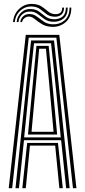

<svg xmlns="http://www.w3.org/2000/svg" viewBox="-20 -982 444 1002"><path d="M25.5 0 114.5 -800H289.5L378.8 0H360.8L274.2 -785.5H130L43.5 0ZM60.8 0 142.2 -770.8H262L343.5 0H325.2L299 -250.5H105.2L78.8 0ZM106 -264.8H297.2L274.5 -493L246.5 -756.2H157.5L129.2 -493ZM126 -279.8 146.2 -493 170.2 -742.5H234L258.2 -493L278.2 -279.8ZM144.5 -294H259.5L241.5 -493L219.8 -727.8H184.5L162.8 -493ZM96.5 0 121.8 -236.2H282.5L307.8 0H289.8L268 -222H136.2L114.5 0ZM48 -866.8Q51.2 -909.5 81.5 -936.9Q111.8 -964.2 153.5 -961.2Q180.8 -959.5 198.5 -947.1Q216.2 -934.8 231.2 -922.2Q246.2 -909.8 265.2 -908.2Q282.5 -906.8 293.5 -914.4Q304.5 -922 304.8 -942.2H314.2Q314 -916.2 299.2 -904.8Q284.5 -893.2 261.5 -895Q237.8 -896.5 221.9 -908.9Q206 -921.2 190.1 -933.8Q174.2 -946.2 150.2 -948Q113.5 -950.8 86.9 -927Q60.2 -903.2 57.5 -866.8ZM67 -866.8Q69.2 -897 91 -917.2Q112.8 -937.5 144.8 -934.8Q168.8 -933 185.1 -920.5Q201.5 -908 217.8 -895.6Q234 -883.2 257.2 -881.8Q286.8 -880 305.2 -894.6Q323.8 -909.2 323.8 -942.2H333.2Q333.5 -903.2 311 -884.9Q288.5 -866.5 255 -868.5Q229.2 -870 211.8 -882.5Q194.2 -895 178.6 -907.5Q163 -920 142.8 -921.5Q114.2 -923.8 96.4 -907.2Q78.5 -890.8 76.5 -866.8ZM86 -866.8Q87.2 -884 101.4 -897.2Q115.5 -910.5 139.2 -908.5Q158.5 -906.8 174.4 -894.2Q190.2 -881.8 208.4 -869.2Q226.5 -856.8 251.8 -855.2Q289 -853 315.9 -875Q342.8 -897 342.8 -942.2H352.2Q352.2 -890.5 321.1 -865Q290 -839.5 249.2 -842Q219.5 -843.5 198.8 -856.1Q178 -868.8 163 -881.2Q148 -893.8 135.8 -895.2Q119.2 -897 107.8 -887.4Q96.2 -877.8 95.5 -866.8Z"/></svg>

Font: Big Shoulders Inline Text Medium
Style: Regular
Weight: 500
Designer: Patric King
Foundry: XO Type Co
Version: Version 1.000